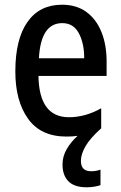

<svg xmlns="http://www.w3.org/2000/svg" viewBox="-20 -569 513 814"><path d="M323 113Q323 157 366 157Q378 157 388.5 155Q399 153 406 150V216Q379 225 347 225Q295 225 270 199.5Q245 174 245 128Q245 94 263 63Q281 32 309 7Q287 10 262 10Q153 10 99 -65.5Q45 -141 45 -266Q45 -403 96.5 -476Q148 -549 243 -549Q304 -549 346 -518.5Q388 -488 410 -433.5Q432 -379 432 -308V-247H143Q146 -72 272 -72Q342 -72 409 -110V-25Q362 17 342.5 51Q323 85 323 113ZM244 -471Q153 -471 145 -322H337Q337 -386 314 -428.5Q291 -471 244 -471Z"/></svg>

Font: Noto Sans Lao Condensed Medium
Style: Regular
Weight: 500
Width: 3
Designer: Monotype Design Team
Foundry: Monotype Imaging Inc.
Version: Version 2.003; ttfautohint (v1.8.4.7-5d5b)